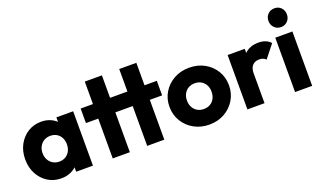

<svg xmlns="http://www.w3.org/2000/svg" viewBox="-74 -1161 2703 1613"><g transform="rotate(-20 1277.5 -355.0)"><path d="M257 10Q190 10 137.5 -23Q85 -56 54.5 -113Q24 -170 24 -243Q24 -316 54.5 -373Q85 -430 137.5 -463Q190 -496 257 -496Q306 -496 345.5 -477Q385 -458 410 -424.5Q435 -391 438 -348V-138Q435 -95 410.5 -61.5Q386 -28 346 -9Q306 10 257 10ZM288 -128Q337 -128 367 -160.5Q397 -193 397 -243Q397 -277 383.5 -303Q370 -329 345.5 -343.5Q321 -358 289 -358Q257 -358 232.5 -343.5Q208 -329 193.5 -303Q179 -277 179 -243Q179 -210 193 -184Q207 -158 232 -143Q257 -128 288 -128ZM391 0V-131L414 -249L391 -367V-486H541V0Z M718 0V-687H871V0ZM608 -356V-486H1289V-356ZM1026 0V-687H1179V0Z M1580 11Q1505 11 1444.5 -22.5Q1384 -56 1349 -114Q1314 -172 1314 -244Q1314 -316 1349 -373Q1384 -430 1444 -463.5Q1504 -497 1580 -497Q1656 -497 1716 -464Q1776 -431 1811 -373.5Q1846 -316 1846 -244Q1846 -172 1811 -114Q1776 -56 1716 -22.5Q1656 11 1580 11ZM1580 -128Q1613 -128 1638 -142.5Q1663 -157 1676.5 -183.5Q1690 -210 1690 -244Q1690 -278 1676 -303.5Q1662 -329 1637.5 -343.5Q1613 -358 1580 -358Q1548 -358 1523 -343.5Q1498 -329 1484 -303Q1470 -277 1470 -243Q1470 -210 1484 -183.5Q1498 -157 1523 -142.5Q1548 -128 1580 -128Z M1922 0V-486H2075V0ZM2075 -267 2011 -317Q2030 -402 2075 -449Q2120 -496 2200 -496Q2235 -496 2261.5 -485.5Q2288 -475 2308 -453L2217 -338Q2207 -349 2192 -355Q2177 -361 2158 -361Q2120 -361 2097.5 -337.5Q2075 -314 2075 -267Z M2348 0V-486H2501V0ZM2425 -553Q2389 -553 2365.5 -577.5Q2342 -602 2342 -637Q2342 -673 2365.5 -697Q2389 -721 2425 -721Q2461 -721 2484 -697Q2507 -673 2507 -637Q2507 -602 2484 -577.5Q2461 -553 2425 -553Z"/></g></svg>

Font: Outfit Thin
Style: Bold
Weight: 700
Version: Version 1.100;gftools[0.9.27]